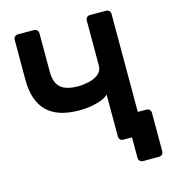

<svg xmlns="http://www.w3.org/2000/svg" viewBox="-121 -801 944 1042"><g transform="rotate(-15 350.5 -280.0)"><path d="M480 0Q469 0 462.5 -7Q456 -14 456 -24V-260Q440 -244 413.5 -234.5Q387 -225 355.5 -220Q324 -215 294 -215Q170 -215 110.5 -274Q51 -333 51 -451V-676Q51 -686 58 -693Q65 -700 75 -700H165Q176 -700 183 -693Q190 -686 190 -676V-458Q190 -399 220 -371Q250 -343 321 -343Q347 -343 378.5 -350Q410 -357 433 -374.5Q456 -392 456 -425V-676Q456 -686 462.5 -693Q469 -700 480 -700H570Q581 -700 588 -693Q595 -686 595 -676V-125H643Q654 -125 661 -118Q668 -111 668 -101V116Q668 126 661 133Q654 140 643 140H553Q543 140 536 133Q529 126 529 116V0Z"/></g></svg>

Font: Rubik Medium
Style: Regular
Weight: 500
Designer: Hubert and Fischer
Foundry: Hubert and Fischer
Version: Version 2.300; ttfautohint (v1.8.4.7-5d5b);gftools[0.9.30]